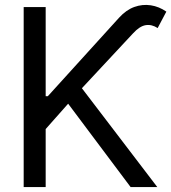

<svg xmlns="http://www.w3.org/2000/svg" viewBox="-20 -756 692 776"><path d="M75.7 0V-727.5H164.6V-367.2H173.3L460.9 -684.1Q489.7 -715.8 522.7 -727.8Q555.7 -739.7 589.4 -734.6Q623 -729.5 652.3 -709L617.2 -642.6Q593.3 -658.2 568.8 -654.3Q544.4 -650.4 517.6 -621.1L311 -399.4L615.7 0H507.8L255.4 -336.9L164.6 -234.4V0Z"/></svg>

Font: Inter 28pt
Style: Regular
Weight: 400
Designer: Rasmus Andersson
Foundry: rsms
Version: Version 4.001;git-66647c0bb